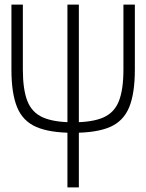

<svg xmlns="http://www.w3.org/2000/svg" viewBox="-20 -820 640 840"><path d="M300 -239Q198 -239 139 -264.5Q80 -290 55 -350.5Q30 -411 30 -516V-800H80V-516Q80 -428 100 -377.5Q120 -327 168.5 -306Q217 -285 300 -285Q384 -285 432 -306Q480 -327 500 -377.5Q520 -428 520 -516V-800H570V-516Q570 -411 545 -350.5Q520 -290 461.5 -264.5Q403 -239 300 -239ZM275 0V-800H325V0Z"/></svg>

Font: Victor Mono Thin
Style: Regular
Weight: 100
Monospace: yes
Designer: Rune Bjørnerås
Version: Version 1.561;gftools[0.9.30]